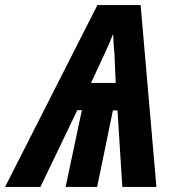

<svg xmlns="http://www.w3.org/2000/svg" viewBox="-82 -735 694 755"><path d="M-62 0 301 -715H471L533 0H399L380 -301H362L300 0H176L240 -302H222L77 0ZM276 -409H373L368 -526Q366 -542 365 -562Q364 -582 363 -602Q355 -581 346.5 -561.5Q338 -542 328 -521Z"/></svg>

Font: Noto Sans Condensed
Style: Bold Italic
Weight: 700
Width: 3
Italic angle: -12°
Designer: Monotype Design Team
Foundry: Monotype Imaging Inc.
Version: Version 2.013; ttfautohint (v1.8.4.7-5d5b)